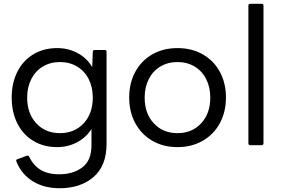

<svg xmlns="http://www.w3.org/2000/svg" viewBox="-20 -770 1495 1018"><path d="M67 87Q66 85 66 81Q66 75 73 74L121 56Q123 55 126 55Q132 55 135 61Q156 106 194.5 130Q233 154 294 154Q368 154 416.5 117.5Q465 81 465 0V-86Q437 -41 388.5 -15.5Q340 10 283 10Q211 10 156 -23.5Q101 -57 71.5 -116.5Q42 -176 42 -253Q42 -329 71.5 -388.5Q101 -448 156 -481.5Q211 -515 283 -515Q343 -515 392.5 -488Q442 -461 469 -414L472 -495Q472 -505 483 -505H535Q545 -505 545 -495V-8Q545 109 476 168.5Q407 228 296 228Q214 228 154.5 191.5Q95 155 67 87ZM472 -253Q472 -308 450 -351Q428 -394 388.5 -417.5Q349 -441 298 -441Q247 -441 207.5 -417.5Q168 -394 146 -351Q124 -308 124 -253Q124 -168 172.5 -116Q221 -64 298 -64Q375 -64 423.5 -116Q472 -168 472 -253Z M665 -253Q665 -329 697 -388.5Q729 -448 787 -481.5Q845 -515 921 -515Q997 -515 1055.5 -481.5Q1114 -448 1146 -388.5Q1178 -329 1178 -253Q1178 -177 1146 -117.5Q1114 -58 1055.5 -24Q997 10 921 10Q845 10 787 -24Q729 -58 697 -117.5Q665 -177 665 -253ZM1095 -253Q1095 -308 1073 -351Q1051 -394 1011.5 -417.5Q972 -441 921 -441Q870 -441 830.5 -417.5Q791 -394 769 -351Q747 -308 747 -253Q747 -168 795.5 -116Q844 -64 921 -64Q998 -64 1046.5 -116Q1095 -168 1095 -253Z M1308 0Q1297 0 1297 -11V-740Q1297 -750 1308 -750H1367Q1377 -750 1377 -740V-11Q1377 0 1367 0Z"/></svg>

Font: LINE Seed Sans TH
Style: Regular
Weight: 400
Designer: Dalton Maag Ltd | Thai characters by Cadson Demak Co.,Ltd.
Foundry: Dalton Maag Ltd
Version: Version 1.002